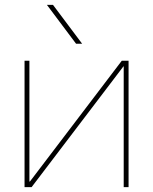

<svg xmlns="http://www.w3.org/2000/svg" viewBox="-20 -770 630 790"><path d="M101 -23H103L481 -520H509V0H489V-497H488L110 0H81V-520H101ZM293 -590 173 -750H198L318 -590Z"/></svg>

Font: M PLUS 1p Thin
Style: Regular
Weight: 250
Version: Version 1.062